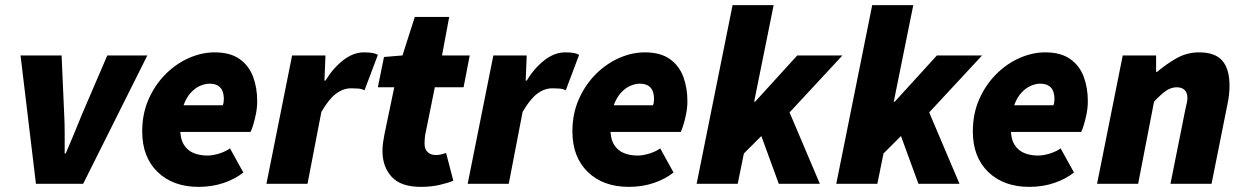

<svg xmlns="http://www.w3.org/2000/svg" viewBox="-20 -716 4848 748"><path d="M120 0 60 -500H220L230 -272Q232 -235 232 -196.5Q232 -158 232 -118H236Q253 -157 268.5 -195Q284 -233 300 -272L398 -500H554L304 0Z M754 12Q654 12 594 -46Q534 -104 534 -204Q534 -273 559 -329.5Q584 -386 625 -427Q666 -468 716 -490Q766 -512 816 -512Q877 -512 913.5 -486Q950 -460 966 -417Q982 -374 982 -322Q982 -297 977 -272Q972 -247 966 -228Q960 -209 956 -202H654L666 -306H848Q850 -311 851 -317Q852 -323 852 -330Q852 -347 847 -360.5Q842 -374 829.5 -382Q817 -390 796 -390Q780 -390 760.5 -382Q741 -374 723 -354.5Q705 -335 693.5 -301.5Q682 -268 682 -216Q682 -175 696.5 -152Q711 -129 735 -119.5Q759 -110 788 -110Q809 -110 834.5 -118Q860 -126 876 -138L928 -44Q897 -19 852 -3.5Q807 12 754 12Z M1018 0 1118 -500H1248L1244 -402H1248Q1277 -450 1316.5 -481Q1356 -512 1398 -512Q1419 -512 1432 -509.5Q1445 -507 1452 -502L1400 -364Q1390 -370 1375 -371Q1360 -372 1348 -372Q1317 -372 1289 -351Q1261 -330 1232 -280L1178 0Z M1620 12Q1541 12 1505.5 -27.5Q1470 -67 1470 -128Q1470 -145 1472.5 -161.5Q1475 -178 1478 -194L1516 -376H1452L1476 -494L1548 -500L1596 -650H1730L1702 -500H1810L1786 -376H1674L1636 -188Q1635 -179 1634.5 -171.5Q1634 -164 1634 -156Q1634 -134 1646.5 -123Q1659 -112 1678 -112Q1689 -112 1699 -114.5Q1709 -117 1718 -120L1746 -12Q1725 -3 1692 4.5Q1659 12 1620 12Z M1802 0 1902 -500H2032L2028 -402H2032Q2061 -450 2100.5 -481Q2140 -512 2182 -512Q2203 -512 2216 -509.5Q2229 -507 2236 -502L2184 -364Q2174 -370 2159 -371Q2144 -372 2132 -372Q2101 -372 2073 -351Q2045 -330 2016 -280L1962 0Z M2430 12Q2330 12 2270 -46Q2210 -104 2210 -204Q2210 -273 2235 -329.5Q2260 -386 2301 -427Q2342 -468 2392 -490Q2442 -512 2492 -512Q2553 -512 2589.5 -486Q2626 -460 2642 -417Q2658 -374 2658 -322Q2658 -297 2653 -272Q2648 -247 2642 -228Q2636 -209 2632 -202H2330L2342 -306H2524Q2526 -311 2527 -317Q2528 -323 2528 -330Q2528 -347 2523 -360.5Q2518 -374 2505.5 -382Q2493 -390 2472 -390Q2456 -390 2436.5 -382Q2417 -374 2399 -354.5Q2381 -335 2369.5 -301.5Q2358 -268 2358 -216Q2358 -175 2372.5 -152Q2387 -129 2411 -119.5Q2435 -110 2464 -110Q2485 -110 2510.5 -118Q2536 -126 2552 -138L2604 -44Q2573 -19 2528 -3.5Q2483 12 2430 12Z M2694 0 2834 -696H2994L2918 -320H2922L3086 -500H3262L3056 -278L3174 0H3014L2946 -186L2878 -118L2854 0Z M3238 0 3378 -696H3538L3462 -320H3466L3630 -500H3806L3600 -278L3718 0H3558L3490 -186L3422 -118L3398 0Z M3990 12Q3890 12 3830 -46Q3770 -104 3770 -204Q3770 -273 3795 -329.5Q3820 -386 3861 -427Q3902 -468 3952 -490Q4002 -512 4052 -512Q4113 -512 4149.5 -486Q4186 -460 4202 -417Q4218 -374 4218 -322Q4218 -297 4213 -272Q4208 -247 4202 -228Q4196 -209 4192 -202H3890L3902 -306H4084Q4086 -311 4087 -317Q4088 -323 4088 -330Q4088 -347 4083 -360.5Q4078 -374 4065.5 -382Q4053 -390 4032 -390Q4016 -390 3996.5 -382Q3977 -374 3959 -354.5Q3941 -335 3929.5 -301.5Q3918 -268 3918 -216Q3918 -175 3932.5 -152Q3947 -129 3971 -119.5Q3995 -110 4024 -110Q4045 -110 4070.5 -118Q4096 -126 4112 -138L4164 -44Q4133 -19 4088 -3.5Q4043 12 3990 12Z M4254 0 4354 -500H4484V-436H4488Q4523 -466 4563.5 -489Q4604 -512 4652 -512Q4714 -512 4742 -479.5Q4770 -447 4770 -382Q4770 -366 4768 -347Q4766 -328 4762 -310L4700 0H4540L4598 -290Q4601 -304 4603.5 -314.5Q4606 -325 4606 -334Q4606 -355 4595 -365.5Q4584 -376 4564 -376Q4543 -376 4523 -362.5Q4503 -349 4476 -320L4414 0Z"/></svg>

Font: Source Sans 3 ExtraLight Black
Style: Italic
Weight: 900
Italic angle: -11°
Version: Version 3.052;hotconv 1.1.0;makeotfexe 2.6.0